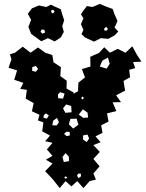

<svg xmlns="http://www.w3.org/2000/svg" viewBox="-20 -951 750 987"><path d="M250 -31 212 -71 250 -110 216 -130 250 -150 221 -183 250 -217 212 -225 237 -254 197 -276 203 -322 175 -332 183 -361 144 -379 153 -421 112 -444 118 -489 84 -494 100 -525 53 -541 68 -589 24 -603 39 -646 31 -672 57 -680 97 -711 137 -680 175 -707 213 -680 249 -668 255 -631 293 -606 290 -560 323 -536 322 -496 359 -475 358 -469 381 -482 383 -526 417 -553 401 -596 445 -609 444 -659 489 -679 516 -708 545 -680 585 -700 625 -680 660 -713 683 -671 707 -634 664 -632 675 -601 644 -592 649 -554 615 -535 623 -485 577 -461 602 -426 559 -425 578 -380 530 -368 538 -326 500 -307 507 -268 471 -250 497 -220 460 -205 493 -170 460 -134 492 -96 460 -59 473 -28 441 -20 409 16 377 -20 347 7 317 -20 287 16ZM535 -655 506 -639 493 -609 528 -598 544 -623ZM176 -597 164 -612 146 -606 145 -587 164 -582ZM312 -470 289 -477 278 -466 279 -446 304 -444ZM411 -447 406 -455 399 -450V-443L406 -440ZM346 -406 320 -414 304 -394 316 -371 348 -374ZM430 -372 406 -389 385 -362 408 -345 433 -347ZM231 -358 216 -368 206 -360 203 -346 221 -341ZM283 -322 273 -345 253 -330 249 -307 271 -306ZM374 -341 342 -340 334 -312 356 -290 383 -310ZM338 -273 322 -274 309 -263 323 -251 339 -255ZM430 -259 407 -255V-233L426 -221L438 -239ZM334 -146 317 -164 301 -144 308 -118 335 -123ZM396 -58 383 -59 376 -49 383 -35 396 -44ZM318 -44 311 -41 313 -34 320 -33 326 -39ZM416 -759 399 -776 409 -797 396 -827 409 -857 396 -877 409 -897 427 -920 455 -915 493 -931 531 -915 559 -905 569 -877 584 -843 569 -809 588 -789 569 -769 536 -751 499 -755 463 -737ZM140 -777 126 -813 140 -849 123 -880 144 -908 180 -923 218 -915 242 -927 266 -915 292 -904 300 -877 310 -847 300 -817 308 -787 293 -759 261 -738 226 -755 192 -739ZM253 -901 244 -898 243 -889 252 -881 261 -892ZM526 -813 516 -805V-795L527 -793L535 -802ZM208 -798 194 -799 188 -787 199 -778 212 -784Z"/></svg>

Font: Rubik Gemstones
Style: Regular
Weight: 400
Designer: Hubert and Fischer, NaN
Foundry: Hubert and Fischer, NaN
Version: Version 2.200